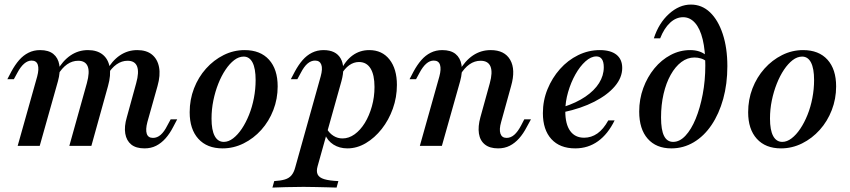

<svg xmlns="http://www.w3.org/2000/svg" viewBox="-20 -651 3795 857"><path d="M625 11.3Q587.1 11.3 565.7 -6Q544.4 -23.4 539.1 -54.8Q533.9 -86.3 546 -127.4L587.9 -279.8Q601.6 -329 591.9 -354.4Q582.3 -379.8 549.2 -379.8Q523.4 -379.8 500.4 -363.7Q477.4 -347.6 458.1 -315.3L454 -333.1Q479.8 -379.8 514.9 -403.6Q550 -427.4 592.7 -427.4Q633.9 -427.4 658.5 -407.3Q683.1 -387.1 689.9 -351.2Q696.8 -315.3 683.1 -266.9L637.9 -106.5Q629 -72.6 635.1 -54Q641.1 -35.5 662.9 -35.5Q681.5 -35.5 697.2 -49.2Q712.9 -62.9 726.6 -90.3L741.9 -118.5H771L753.2 -84.7Q737.9 -54.8 719 -33.5Q700 -12.1 677 -0.4Q654 11.3 625 11.3ZM58.9 0 146 -309.7Q154.8 -342.7 148.8 -361.7Q142.7 -380.6 121 -380.6Q104 -380.6 87.9 -366.9Q71.8 -353.2 57.3 -325.8L41.9 -297.6H12.9L30.6 -331.5Q46.8 -361.3 65.3 -382.7Q83.9 -404 107.3 -415.7Q130.6 -427.4 158.9 -427.4Q196.8 -427.4 218.1 -410.1Q239.5 -392.7 244.8 -361.3Q250 -329.8 238.7 -288.7L157.3 0ZM289.5 0 367.7 -279.8Q381.5 -329.8 371.4 -354.8Q361.3 -379.8 329 -379.8Q302.4 -379.8 279.4 -363.7Q256.5 -347.6 237.1 -315.3L233.1 -333.1Q259.7 -379.8 294.8 -403.6Q329.8 -427.4 372.6 -427.4Q412.9 -427.4 437.9 -407.7Q462.9 -387.9 469.4 -351.6Q475.8 -315.3 462.1 -266.9L387.9 0Z M973.4 11.3Q904 11.3 865.3 -31.5Q826.6 -74.2 826.6 -150Q826.6 -206.5 846 -256.5Q865.3 -306.5 899.6 -344.8Q933.9 -383.1 978.2 -405.2Q1022.6 -427.4 1071.8 -427.4Q1141.9 -427.4 1180.6 -384.7Q1219.4 -341.9 1219.4 -265.3Q1219.4 -209.7 1200 -159.7Q1180.6 -109.7 1146.4 -71.4Q1112.1 -33.1 1067.3 -10.9Q1022.6 11.3 973.4 11.3ZM979 -17.7Q1000 -17.7 1020.6 -33.5Q1041.1 -49.2 1059.3 -76.2Q1077.4 -103.2 1091.5 -138.3Q1105.6 -173.4 1113.3 -213.3Q1121 -253.2 1121 -293.5Q1121 -345.2 1107.3 -371.8Q1093.5 -398.4 1067.7 -398.4Q1046 -398.4 1025.4 -382.7Q1004.8 -366.9 986.7 -339.9Q968.5 -312.9 954.4 -277.4Q940.3 -241.9 932.3 -202.4Q924.2 -162.9 924.2 -121.8Q924.2 -70.2 938.3 -44Q952.4 -17.7 979 -17.7Z M1196 186.3 1204 157.3Q1233.1 155.6 1251.6 150Q1270.2 144.4 1281 131.5Q1291.9 118.5 1297.6 96.8L1411.3 -309.7Q1421 -344.4 1414.1 -362.5Q1407.3 -380.6 1386.3 -380.6Q1368.5 -380.6 1352.8 -367.3Q1337.1 -354 1322.6 -325.8L1307.3 -297.6H1278.2L1296 -331.5Q1312.1 -361.3 1330.6 -382.7Q1349.2 -404 1372.6 -415.7Q1396 -427.4 1424.2 -427.4Q1479 -427.4 1500.4 -390.3Q1521.8 -353.2 1504 -288.7L1397.6 91.1Q1391.1 113.7 1398 127.8Q1404.8 141.9 1427.4 148.8Q1450 155.6 1490.3 157.3L1482.3 186.3Q1466.9 185.5 1442.7 185.1Q1418.5 184.7 1390.7 183.9Q1362.9 183.1 1334.7 183.1Q1293.5 183.1 1255.6 184.3Q1217.7 185.5 1196 186.3ZM1530.6 11.3Q1495.2 11.3 1468.5 -5.6Q1441.9 -22.6 1430.6 -51.6L1439.5 -75Q1450.8 -55.6 1469 -44.4Q1487.1 -33.1 1508.9 -33.1Q1537.1 -33.1 1562.9 -51.6Q1588.7 -70.2 1608.5 -102.4Q1628.2 -134.7 1639.9 -176.2Q1651.6 -217.7 1651.6 -262.9Q1651.6 -316.9 1633.9 -345.6Q1616.1 -374.2 1582.3 -374.2Q1558.9 -374.2 1538.7 -359.7Q1518.5 -345.2 1502.4 -317.7L1499.2 -333.1Q1521 -379.8 1553.6 -403.6Q1586.3 -427.4 1628.2 -427.4Q1685.5 -427.4 1718.5 -385.5Q1751.6 -343.5 1751.6 -271.8Q1751.6 -216.9 1733.5 -166.1Q1715.3 -115.3 1683.9 -75.4Q1652.4 -35.5 1612.9 -12.1Q1573.4 11.3 1530.6 11.3Z M2203.2 11.3Q2166.1 11.3 2144.4 -6Q2122.6 -23.4 2117.7 -54.8Q2112.9 -86.3 2124.2 -127.4L2166.1 -279Q2179.8 -328.2 2169.4 -354Q2158.9 -379.8 2125 -379.8Q2098.4 -379.8 2075.4 -363.7Q2052.4 -347.6 2033.1 -315.3L2028.2 -332.3Q2055.6 -379.8 2091.1 -403.6Q2126.6 -427.4 2170.2 -427.4Q2232.3 -427.4 2257.3 -383.9Q2282.3 -340.3 2261.3 -266.9L2216.9 -106.5Q2207.3 -73.4 2213.7 -54.4Q2220.2 -35.5 2241.1 -35.5Q2259.7 -35.5 2275.4 -49.2Q2291.1 -62.9 2305.6 -90.3L2320.2 -118.5H2350L2331.5 -84.7Q2316.1 -54.8 2297.2 -33.5Q2278.2 -12.1 2255.2 -0.4Q2232.3 11.3 2203.2 11.3ZM1854 0 1941.1 -309.7Q1950 -342.7 1944 -361.7Q1937.9 -380.6 1916.1 -380.6Q1898.4 -380.6 1882.7 -366.9Q1866.9 -353.2 1852.4 -325.8L1837.1 -297.6H1808.1L1825.8 -331.5Q1841.9 -361.3 1860.5 -382.7Q1879 -404 1902.4 -415.7Q1925.8 -427.4 1954 -427.4Q1991.9 -427.4 2013.3 -410.1Q2034.7 -392.7 2039.9 -361.3Q2045.2 -329.8 2033.9 -288.7L1952.4 0Z M2547.6 11.3Q2479 11.3 2441.1 -30.2Q2403.2 -71.8 2403.2 -146Q2403.2 -202.4 2423.8 -252.8Q2444.4 -303.2 2479.4 -342.7Q2514.5 -382.3 2560.5 -404.8Q2606.5 -427.4 2657.3 -427.4Q2705.6 -427.4 2731.5 -406.9Q2757.3 -386.3 2757.3 -347.6Q2757.3 -304.8 2724.6 -266.1Q2691.9 -227.4 2633.1 -197.2Q2574.2 -166.9 2494.4 -150V-173.4Q2552.4 -191.9 2592.7 -219.4Q2633.1 -246.8 2654 -280.2Q2675 -313.7 2675 -350.8Q2675 -375 2666.5 -387.1Q2658.1 -399.2 2641.9 -399.2Q2617.7 -399.2 2593.1 -377Q2568.5 -354.8 2548.4 -319Q2528.2 -283.1 2515.7 -239.9Q2503.2 -196.8 2503.2 -154.8Q2503.2 -96.8 2525 -66.5Q2546.8 -36.3 2587.1 -36.3Q2619.4 -36.3 2646.4 -55.2Q2673.4 -74.2 2695.2 -113.7H2723.4Q2693.5 -52.4 2649.2 -20.6Q2604.8 11.3 2547.6 11.3Z M2976.6 11.3Q2908.9 11.3 2871 -31.9Q2833.1 -75 2833.1 -153.2Q2833.1 -208.1 2851.2 -257.7Q2869.4 -307.3 2900.8 -345.6Q2932.3 -383.9 2973.4 -405.6Q3014.5 -427.4 3060.5 -427.4Q3104.8 -427.4 3132.3 -404V-377.4Q3123.4 -385.5 3109.3 -389.9Q3095.2 -394.4 3079.8 -394.4Q3048.4 -394.4 3021.4 -374.2Q2994.4 -354 2973.8 -317.3Q2953.2 -280.6 2941.9 -231.9Q2930.6 -183.1 2930.6 -126.6Q2930.6 -71 2944 -44.4Q2957.3 -17.7 2984.7 -17.7Q3013.7 -17.7 3039.5 -45.2Q3065.3 -72.6 3085.1 -120.6Q3104.8 -168.5 3116.5 -229.8Q3128.2 -291.1 3128.2 -358.9Q3128.2 -426.6 3116.5 -475Q3104.8 -523.4 3082.3 -548.8Q3059.7 -574.2 3029 -574.2Q2997.6 -574.2 2971 -549.6Q2944.4 -525 2926.6 -479.8H2898.4Q2920.2 -547.6 2966.1 -589.1Q3012.1 -630.6 3063.7 -630.6Q3112.9 -630.6 3149.2 -596Q3185.5 -561.3 3206 -499.2Q3226.6 -437.1 3226.6 -355.6Q3226.6 -276.6 3208.1 -209.7Q3189.5 -142.7 3156 -93.1Q3122.6 -43.5 3076.6 -16.1Q3030.6 11.3 2976.6 11.3Z M3466.1 11.3Q3396.8 11.3 3358.1 -31.5Q3319.4 -74.2 3319.4 -150Q3319.4 -206.5 3338.7 -256.5Q3358.1 -306.5 3392.3 -344.8Q3426.6 -383.1 3471 -405.2Q3515.3 -427.4 3564.5 -427.4Q3634.7 -427.4 3673.4 -384.7Q3712.1 -341.9 3712.1 -265.3Q3712.1 -209.7 3692.7 -159.7Q3673.4 -109.7 3639.1 -71.4Q3604.8 -33.1 3560.1 -10.9Q3515.3 11.3 3466.1 11.3ZM3471.8 -17.7Q3492.7 -17.7 3513.3 -33.5Q3533.9 -49.2 3552 -76.2Q3570.2 -103.2 3584.3 -138.3Q3598.4 -173.4 3606 -213.3Q3613.7 -253.2 3613.7 -293.5Q3613.7 -345.2 3600 -371.8Q3586.3 -398.4 3560.5 -398.4Q3538.7 -398.4 3518.1 -382.7Q3497.6 -366.9 3479.4 -339.9Q3461.3 -312.9 3447.2 -277.4Q3433.1 -241.9 3425 -202.4Q3416.9 -162.9 3416.9 -121.8Q3416.9 -70.2 3431 -44Q3445.2 -17.7 3471.8 -17.7Z"/></svg>

Font: Playfair 5pt SemiExpanded Light SemiBold
Style: Italic
Weight: 600
Italic angle: -15.6°
Version: Version 2.001;gftools[0.9.30]